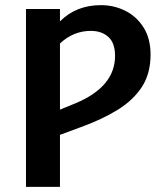

<svg xmlns="http://www.w3.org/2000/svg" viewBox="-20 -726 631 746"><path d="M213 0H81V-691H213V-643Q276 -706 372 -706Q423 -706 467 -684Q511 -662 538 -619Q565 -576 565 -514Q565 -440 531.5 -388.5Q498 -337 437.5 -299.5Q377 -262 294 -232L213 -202ZM213 -300 274 -325Q427 -389 427 -509Q427 -559 401 -582.5Q375 -606 333 -606Q265 -606 213 -557Z"/></svg>

Font: Trujillo Medium
Style: Regular
Weight: 500
Designer: Fira Sans original fonts by bBox Type GmbH, Carrois Corporate GbR, & Edenspiekermann AG / Changes by Cristiano Sobral
Foundry: Fira Sans original fonts by bBox Type GmbH, Carrois Corporate GbR, & Edenspiekermann AG / Changes by Cristiano Sobral
Version: Version 4.301;October 17, 2021;FontCreator 14.0.0.2814 64-bi